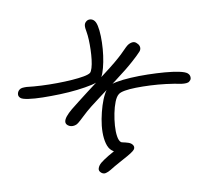

<svg xmlns="http://www.w3.org/2000/svg" viewBox="-213 -930 1359 1325"><g transform="rotate(30 466.0 -267.5)"><path d="M747 181Q724 181 717 162.5Q710 144 714 121Q719 95 733 54Q747 13 764 -21L785 -4Q774 2 762.5 6.5Q751 11 731 11Q704 11 674 -10Q644 -31 616 -65Q588 -99 564.5 -141Q541 -183 523.5 -225Q506 -267 498.5 -303Q491 -339 496 -363Q500 -382 527 -415Q554 -448 596 -487.5Q638 -527 686.5 -566Q735 -605 781.5 -638Q828 -671 865.5 -691Q903 -711 922 -711Q934 -711 943 -705.5Q952 -700 957 -690.5Q962 -681 959 -668Q958 -658 947 -647.5Q936 -637 922 -628Q876 -603 829 -572.5Q782 -542 739.5 -509.5Q697 -477 662 -446.5Q627 -416 606 -391Q585 -366 582 -350Q577 -328 588.5 -293.5Q600 -259 621 -220.5Q642 -182 667 -147.5Q692 -113 716.5 -91.5Q741 -70 759 -70Q763 -70 770.5 -74Q778 -78 788 -83Q798 -88 808.5 -92Q819 -96 829 -96Q841 -96 849 -91.5Q857 -87 860.5 -78.5Q864 -70 861 -56Q858 -39 846.5 -8.5Q835 22 820.5 58.5Q806 95 794 132Q787 153 776.5 167Q766 181 747 181ZM7 13Q-13 13 -22 -2.5Q-31 -18 -27 -35Q-25 -45 -16.5 -54Q-8 -63 6 -74Q46 -100 90 -133.5Q134 -167 176 -203Q218 -239 253 -273Q288 -307 310 -333.5Q332 -360 336 -376Q338 -388 328 -411Q318 -434 300 -461.5Q282 -489 259.5 -517.5Q237 -546 215 -570Q193 -594 175 -609Q150 -629 141.5 -642.5Q133 -656 136 -671Q138 -685 149.5 -694.5Q161 -704 177 -704Q196 -704 221 -684.5Q246 -665 274.5 -633Q303 -601 330 -563Q357 -525 378 -487Q399 -449 410.5 -417.5Q422 -386 418 -368Q414 -346 386.5 -310Q359 -274 318.5 -231Q278 -188 230.5 -145.5Q183 -103 138.5 -67Q94 -31 58.5 -9Q23 13 7 13ZM383 13Q365 13 356.5 0Q348 -13 347.5 -37.5Q347 -62 353 -96Q359 -127 368 -168.5Q377 -210 387 -255.5Q397 -301 407 -343Q417 -385 424 -417Q439 -482 446.5 -524Q454 -566 457 -593Q460 -620 461 -637.5Q462 -655 465 -670Q469 -688 480.5 -702Q492 -716 509 -716Q527 -716 538.5 -709.5Q550 -703 555 -691Q560 -679 557 -662Q557 -654 555 -637Q553 -620 549 -590.5Q545 -561 536.5 -517.5Q528 -474 514 -414Q498 -346 484 -287.5Q470 -229 460 -181Q451 -137 446.5 -95.5Q442 -54 438 -36Q436 -23 427 -11Q418 1 406.5 7Q395 13 383 13Z"/></g></svg>

Font: Shantell Sans
Style: Italic
Weight: 400
Italic angle: -11°
Designer: Stephen Nixon, Anya Danilova, Shantell Martin
Foundry: Arrow Type
Version: Version 1.011;[c5ecc13dd]